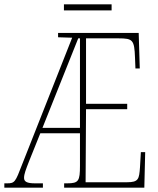

<svg xmlns="http://www.w3.org/2000/svg" viewBox="-22 -866 729 886"><path d="M273 -818H493V-846H273ZM-2 0H176V-20H139C102 -20 89 -28 89 -45C89 -63 97 -83 113 -124L164 -251H347V-101C347 -31 341 -20 288 -20H274V0H644L648 -164H628L624 -94C620 -40 618 -25 564 -25H373L375 -362H565V-387H375V-689H525C591 -689 598 -682 601 -600L603 -550H623L618 -714H246V-694L311 -692L80 -107C49 -26 46 -20 11 -20H-2ZM174 -276 339 -689H347V-276Z"/></svg>

Font: Noto Serif ExtraCondensed Thin
Style: Regular
Weight: 100
Width: 2
Designer: Monotype Design Team
Foundry: Monotype Imaging Inc.
Version: Version 2.013